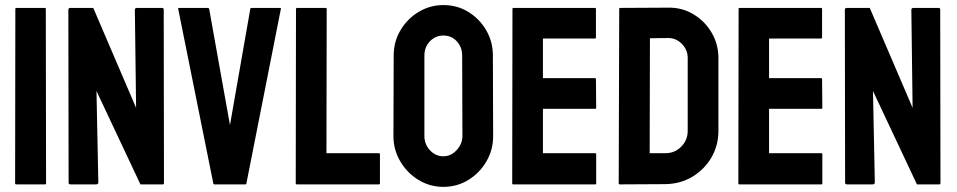

<svg xmlns="http://www.w3.org/2000/svg" viewBox="-20 -727 3775 757"><path d="M157.7 0H44.4Q39.6 0 39.6 -4.9L40.5 -691.9Q40.5 -695.8 44.4 -695.8H156.7Q160.6 -695.8 160.6 -691.9L161.6 -4.9Q161.6 0 157.7 0Z M358.4 0H258.3Q250.5 0 250.5 -6.8L249.5 -688Q249.5 -695.8 257.3 -695.8H347.7L516.6 -301.8L511.7 -688Q511.7 -695.8 520.5 -695.8H619.6Q625.5 -695.8 625.5 -688L626.5 -5.9Q626.5 0 621.6 0H533.7L360.4 -368.2L367.7 -7.8Q367.7 0 358.4 0Z M946.8 0H825.7Q821.3 0 820.8 -4.9L682.6 -691.9Q681.6 -695.8 686.5 -695.8H799.8Q803.7 -695.8 804.7 -691.9L886.7 -233.9L966.8 -691.9Q967.8 -695.8 971.7 -695.8H1083.5Q1088.9 -695.8 1087.4 -691.9L951.7 -4.9Q951.2 0 946.8 0Z M1473.1 0H1149.9Q1146 0 1146 -4.9L1147 -690.9Q1147 -695.8 1151.9 -695.8H1263.2Q1268.1 -695.8 1268.1 -690.9L1267.1 -123H1473.1Q1478 -123 1478 -118.2V-4.9Q1478 0 1473.1 0Z M1728 9.8Q1674.8 9.8 1629.9 -17.6Q1585.4 -44.9 1558.3 -90.6Q1531.2 -136.2 1531.2 -190.9L1532.2 -507.8Q1532.2 -563.5 1559.1 -607.9Q1585.4 -652.8 1630.4 -679.9Q1675.3 -707 1728 -707Q1782.7 -707 1826.2 -680.2Q1870.1 -653.3 1896.7 -608.2Q1923.3 -563 1923.3 -507.8L1924.3 -190.9Q1924.3 -136.2 1897.9 -90.8Q1871.1 -44.9 1826.7 -17.6Q1782.2 9.8 1728 9.8ZM1728 -110.8Q1758.3 -110.8 1780.8 -135.5Q1803.2 -160.2 1803.2 -190.9L1802.2 -507.8Q1802.2 -541 1781.2 -564Q1760.3 -586.9 1728 -586.9Q1697.3 -586.9 1675.3 -564.5Q1653.3 -542 1653.3 -507.8V-190.9Q1653.3 -158.2 1675.3 -134.5Q1697.3 -110.8 1728 -110.8Z M2326.7 0H2003.4Q1999.5 0 1999.5 -4.9L2000.5 -691.9Q2000.5 -695.8 2004.4 -695.8H2325.7Q2329.6 -695.8 2329.6 -690.9V-579.1Q2329.6 -575.2 2325.7 -575.2H2120.6V-418.9H2325.7Q2329.6 -418.9 2329.6 -415L2330.6 -301.8Q2330.6 -297.9 2326.7 -297.9H2120.6V-123H2326.7Q2330.6 -123 2330.6 -118.2V-3.9Q2330.6 0 2326.7 0Z M2603.5 -1 2424.3 0Q2419.4 0 2419.4 -4.9L2421.4 -691.9Q2421.4 -695.8 2425.3 -695.8L2612.3 -696.8Q2668 -698.2 2712.9 -671.4Q2758.3 -644.5 2785.4 -598.9Q2812.5 -553.2 2812.5 -498V-210.9Q2812.5 -153.3 2784.7 -105.5Q2756.3 -58.1 2709.5 -30Q2662.6 -2 2603.5 -1ZM2612.3 -577.1 2542.5 -576.2 2541.5 -123H2603.5Q2640.6 -123 2666 -148.9Q2691.4 -174.8 2691.4 -210.9V-499Q2691.4 -530.8 2668 -554.4Q2644.5 -578.1 2612.3 -577.1Z M3218.3 0H2895Q2891.1 0 2891.1 -4.9L2892.1 -691.9Q2892.1 -695.8 2896 -695.8H3217.3Q3221.2 -695.8 3221.2 -690.9V-579.1Q3221.2 -575.2 3217.3 -575.2H3012.2V-418.9H3217.3Q3221.2 -418.9 3221.2 -415L3222.2 -301.8Q3222.2 -297.9 3218.3 -297.9H3012.2V-123H3218.3Q3222.2 -123 3222.2 -118.2V-3.9Q3222.2 0 3218.3 0Z M3419.9 0H3319.8Q3312 0 3312 -6.8L3311 -688Q3311 -695.8 3318.8 -695.8H3409.2L3578.1 -301.8L3573.2 -688Q3573.2 -695.8 3582 -695.8H3681.2Q3687 -695.8 3687 -688L3688 -5.9Q3688 0 3683.1 0H3595.2L3421.9 -368.2L3429.2 -7.8Q3429.2 0 3419.9 0Z"/></svg>

Font: WRV
Style: Display
Weight: 400
Designer: Will Viles x Danh Hong
Version: Version 8.001; ttfautohint (v1.8.3)